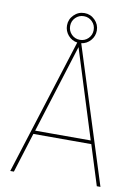

<svg xmlns="http://www.w3.org/2000/svg" viewBox="-102 -1023 793 1090"><g transform="rotate(10 295.0 -478.0)"><path d="M209 -870.1Q209 -905.3 234.4 -930.7Q259.8 -956.1 294.9 -956.1Q330.1 -956.1 355.5 -930.7Q380.9 -905.3 380.9 -870.1Q380.9 -837.9 359.4 -813.2Q337.9 -788.6 306.2 -784.2L555.2 0H534.2L461.9 -230H127.9L56.2 0H35.2L283.2 -784.2Q251.5 -788.6 230.2 -813.2Q209 -837.9 209 -870.1ZM294.9 -759.8 134.8 -250H455.1ZM227.1 -870.1Q227.1 -841.3 246.8 -821.5Q266.6 -801.8 294.9 -801.8Q323.2 -801.8 343 -821.5Q362.8 -841.3 362.8 -870.1Q362.8 -898.4 343 -918.2Q323.2 -938 294.9 -938Q266.6 -938 246.8 -918.2Q227.1 -898.4 227.1 -870.1Z"/></g></svg>

Font: Cooper Hewitt
Style: Thin
Weight: 701
Designer: Village Type and Design LLC
Foundry: Cooper Hewitt Smithsonian Design Museum
Version: 1.000